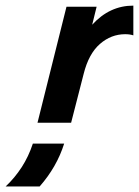

<svg xmlns="http://www.w3.org/2000/svg" viewBox="-141 -441 499 690"><path d="M-6.2 0 97.9 -416.7H206.2L190.3 -352.1Q252.8 -420.8 338.2 -420.8V-313.9Q325.7 -318.1 309 -318.1Q258.3 -318.1 218.1 -283Q177.8 -247.9 159.7 -175.7L114.6 0ZM-120.8 229.2Q-88.2 198.6 -63.2 160.1Q-38.2 121.5 -22.9 75H89.6Q63.2 159 1.4 229.2Z"/></svg>

Font: Afacad
Style: Bold Italic
Weight: 700
Italic angle: -14°
Designer: Kristian Moeller
Foundry: Dicotype
Version: Version 1.000; ttfautohint (v1.8.4.7-5d5b)